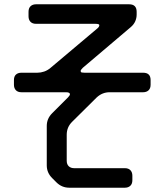

<svg xmlns="http://www.w3.org/2000/svg" viewBox="-20 -771 768 895"><path d="M223 59 243 79Q268 104 303 104H562Q578 104 587.5 95Q597 86 597 69V48Q597 32 588 22.5Q579 13 562 13H326Q310 13 300.5 4Q291 -5 291 -22V-143Q291 -178 316 -203L431 -317Q457 -341 491 -341H647Q663 -341 672.5 -350Q682 -359 682 -376V-398Q682 -432 647 -432H374Q358 -432 357 -436L356 -440Q355 -444 366 -455L590 -645Q604 -657 610.5 -672Q617 -687 617 -703V-716Q617 -751 582 -751H148Q132 -751 122.5 -742Q113 -733 113 -716V-695Q113 -679 122 -669.5Q131 -660 148 -660H424Q443 -660 443 -654Q443 -645 432 -637L216 -455Q202 -443 186 -437.5Q170 -432 154 -432H80Q64 -432 54.5 -423.5Q45 -415 45 -398V-376Q45 -360 54 -350.5Q63 -341 80 -341H287Q306 -341 306 -332Q306 -326 297 -317L223 -243Q198 -218 198 -184V0Q198 34 223 59Z"/></svg>

Font: WDXL Lubrifont TC
Style: Regular
Weight: 400
Designer: [WDXL Lubrifont] Copyright 2020-2022 (c) NightFurySL2001, Skr-ZERO; [ZCOOL QingKe HuangYou] Copyright 2018-2022 (c) The 
Version: Version 2.001;hotconv 1.1.1;makeotfexe 2.6.0